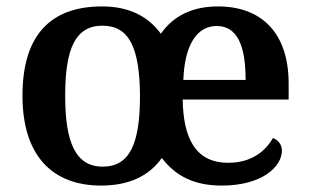

<svg xmlns="http://www.w3.org/2000/svg" viewBox="-20 -568 964 598"><path d="M295 10C380 10 444 -19 484 -76C527 -20 584 10 671 10C795 10 858 -48 858 -99C858 -119 845 -133 830 -138C806 -96 762 -61 691 -61C585 -61 551 -143 549 -258H879V-308C879 -466 794 -548 659 -548C581 -548 521 -520 481 -463C439 -520 378 -548 298 -548C136 -548 50 -457 50 -270C50 -82 144 10 295 10ZM300 -49C215 -49 183 -125 183 -270C183 -415 214 -488 299 -488C381 -488 415 -422 416 -270C416 -122 385 -49 300 -49ZM745 -319H551C555 -428 593 -487 655 -487C720 -487 745 -424 745 -319Z"/></svg>

Font: Noto Serif Gurmukhi SemiBold
Style: Regular
Weight: 600
Designer: Vaibhav Singh and the Monotype Design Team
Foundry: Monotype Imaging Inc.
Version: Version 2.004